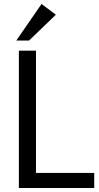

<svg xmlns="http://www.w3.org/2000/svg" viewBox="-20 -946 499 966"><path d="M75 0V-691H161V-76H454V0ZM126 -742H62L189 -926L261 -872Z"/></svg>

Font: Average Sans
Style: Regular
Weight: 400
Designer: Eduardo Rodriguez Tunni
Foundry: Eduardo Rodriguez Tunni
Version: Version 1.001